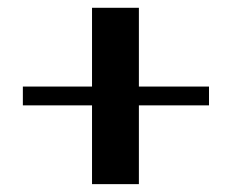

<svg xmlns="http://www.w3.org/2000/svg" viewBox="-20 -489 589 488"><path d="M213.9 -21V-221.2H38.1V-269H213.9V-469.2H333V-269H511.2V-221.2H333V-21Z"/></svg>

Font: Wesal
Style: Regular
Weight: 500
Designer: Ahmed zaza
Foundry: Ahmed zaza
Version: Version 2.01